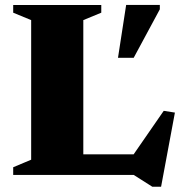

<svg xmlns="http://www.w3.org/2000/svg" viewBox="-20 -696 726 764"><path d="M621 47H586L512 0H210L211.5 -82H528L489 -49L631.5 -255L676 -248ZM311.5 -616V0H32.5V-30.5L104 -60.5V-616L32.5 -645.5V-676H383V-645.5ZM449.5 -466 482 -676.5H616V-659L512 -466Z"/></svg>

Font: Newsreader 16pt 16pt ExtraBold
Style: Regular
Weight: 800
Version: Version 1.003